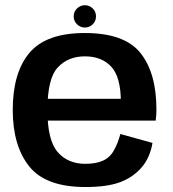

<svg xmlns="http://www.w3.org/2000/svg" viewBox="-20 -728 678 753"><path d="M315 5.5V-85.5Q246 -85.5 206 -131.8Q166 -178 166 -297Q166 -420 206.5 -463.5Q247 -507 313 -507Q379 -507 416.5 -466.2Q454 -425.5 454 -327.5L460 -340.5H152.5V-255H590.5Q593.5 -274 593.5 -298Q593.5 -441.5 531 -520Q468.5 -598.5 312.5 -598.5Q161 -598.5 95.5 -520.8Q30 -443 30 -297Q30 -156 94.8 -75.2Q159.5 5.5 315 5.5ZM315 -85.5V5.5Q398.5 5.5 449 -12.8Q499.5 -31 533.8 -69.5Q568 -108 578 -167.5L452 -202.5Q442.5 -166 426.5 -137.8Q410.5 -109.5 382.8 -97.5Q355 -85.5 315 -85.5ZM313 -620Q331 -620 343.8 -632.8Q356.5 -645.5 356.5 -664Q356.5 -682 343.8 -694.8Q331 -707.5 313 -707.5Q295 -707.5 282 -694.8Q269 -682 269 -664Q269 -645.5 282 -632.8Q295 -620 313 -620Z"/></svg>

Font: Anybody UltraCondensed Thin SemiBold
Style: Regular
Weight: 600
Version: Version 1.111